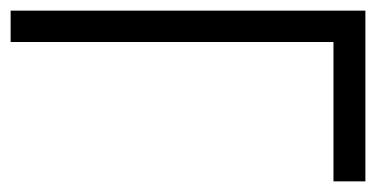

<svg xmlns="http://www.w3.org/2000/svg" viewBox="-20 -341 707 361"><path d="M607 0V-262H0V-321H667V0Z"/></svg>

Font: Junicode
Style: Regular
Weight: 400
Designer: Peter S. Baker
Version: Version 2.100; ttfautohint (v1.8.4)